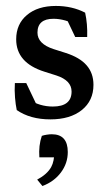

<svg xmlns="http://www.w3.org/2000/svg" viewBox="-20 -392 363 643"><path d="M148.9 7.8Q81.1 7.8 36.1 -23.4Q32.2 -41.5 30.3 -65.2Q28.3 -88.9 29.8 -113.8H67.9L107.9 -29.8L76.2 -59.1Q113.3 -35.2 156.7 -35.2Q219.7 -35.2 219.7 -85.4Q219.7 -122.6 168.9 -139.2L128.9 -151.9Q34.2 -181.6 34.2 -260.3Q34.2 -311.5 70.3 -341.8Q106.4 -372.1 167 -372.1Q221.7 -372.1 265.1 -349.6Q273.4 -312.5 272 -268.1H231.9L191.9 -352.1L239.7 -306.2Q197.8 -329.1 159.2 -329.1Q105.5 -329.1 105.5 -282.7Q105.5 -245.1 159.7 -227.5L199.7 -214.8Q247.1 -199.7 270 -173.3Q293 -147 293 -107.9Q293 -54.7 253.9 -23.4Q214.8 7.8 148.9 7.8ZM122.1 231 104.5 209.5Q137.7 191.9 151.4 167.5Q162.1 147.9 162.1 114.7L182.6 134.8H111.8Q108.9 95.2 120.1 63Q127 60.5 136.5 59.1Q146 57.6 153.3 57.6Q207 57.6 207 117.2Q207 154.8 184.1 185.5Q161.1 216.3 122.1 231Z"/></svg>

Font: Markazi Text
Style: Regular
Weight: 400
Designer: Borna Izadpanah (Arabic designer), Fiona Ross (Arabic design director) and Florian Runge (Latin designer)
Foundry: Borna Izadpanah and Florian Runge
Version: Version 1.000